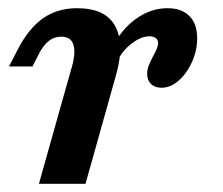

<svg xmlns="http://www.w3.org/2000/svg" viewBox="-20 -448 544 468"><path d="M129.4 -358.6Q112.4 -358.6 99.4 -348.6Q86.3 -338.6 75.5 -318.1L59.2 -286H2L22.7 -326.3Q50 -379.3 85.2 -403.7Q120.3 -428 167.7 -428Q236.1 -428 260 -385.8Q283.9 -343.6 264.1 -269.7L246.9 -208.2H133.4L155.7 -286.7Q165 -320.9 158.7 -339.8Q152.4 -358.6 129.4 -358.6ZM133.4 -208.2H246.9L188.4 0H74.9ZM338.7 -268Q338.7 -278.6 342.7 -288.7Q346.8 -298.9 353.7 -311.9Q358.2 -320 361.8 -328.3Q365.4 -336.6 365.4 -343.1Q365.4 -350.9 359.7 -355.2Q354.1 -359.5 344.3 -359.5Q323.7 -359.5 300.5 -341.6Q277.3 -323.6 265.7 -298L252.1 -329.1Q275.1 -376.2 311.4 -402.1Q347.7 -428 388.4 -428Q422.6 -428 441.6 -409Q460.6 -390 460.6 -355Q460.6 -325 448 -296.9Q435.3 -268.8 415.4 -251.5Q395.4 -234.1 373.8 -234.1Q357.5 -234.1 348.1 -243.3Q338.7 -252.4 338.7 -268Z"/></svg>

Font: Playfair Micro SmCond SmLight
Style: Italic
Weight: 360
Width: 4
Italic angle: -15.6°
Designer: Claus Eggers Sørensen
Foundry: Claus Eggers Sørensen
Version: Version 2.203;Glyphs 3.3 (3326)